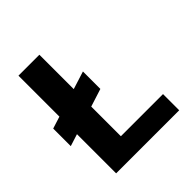

<svg xmlns="http://www.w3.org/2000/svg" viewBox="-188 -836 973 973"><g transform="rotate(-45 298.0 -350.0)"><path d="M28 -260V-386L339 -484V-359ZM93 0V-700H243V-116H545V0Z"/></g></svg>

Font: DM Sans 12pt Black
Style: Regular
Weight: 900
Version: Version 4.004;gftools[0.9.30]